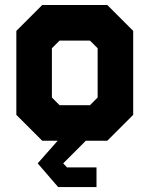

<svg xmlns="http://www.w3.org/2000/svg" viewBox="-20 -560 595 764"><path d="M407 -540 510 -437V-103L407 0H321.5L231.5 90L246.5 106H364V184.5H211.5L130 90L209.5 0H148L45 -103V-437L148 -540ZM217 -141.5H338L368.5 -172V-368L338 -398.5H217L186.5 -368V-172Z"/></svg>

Font: Tourney Condensed Black
Style: Regular
Weight: 900
Width: 3
Designer: Tyler Finck
Foundry: Etcetera Type Co
Version: Version 1.010; ttfautohint (v1.8.3)